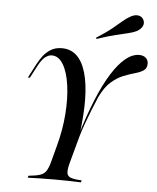

<svg xmlns="http://www.w3.org/2000/svg" viewBox="-53 -802 692 847"><g transform="rotate(5 292.5 -378.0)"><path d="M101.6 0 104 -8.9Q137.9 -12.1 155.6 -18.1Q173.4 -24.2 182.3 -38.3Q191.1 -52.4 198.4 -79L216.9 -149.2Q237.1 -222.6 242.3 -293.1Q247.6 -363.7 239.5 -421.4Q231.5 -479 211.3 -512.9Q191.1 -546.8 160.5 -546.8Q146 -546.8 131 -535.1Q116.1 -523.4 99.2 -491.1L72.6 -440.3H63.7L94.4 -499.2Q104.8 -519.4 118.5 -537.9Q132.3 -556.5 152.8 -569.4Q173.4 -582.3 202.4 -582.3Q279.8 -582.3 308.5 -484.3Q337.1 -386.3 312.1 -203.2L306.5 -199.2Q334.7 -293.5 364.1 -365.3Q393.5 -437.1 423.8 -485.1Q454 -533.1 484.3 -557.7Q514.5 -582.3 544.4 -582.3Q562.9 -582.3 573.8 -572.6Q584.7 -562.9 584.7 -546.8Q584.7 -526.6 570.6 -516.9Q556.5 -507.3 533.1 -500.8Q509.7 -494.4 482.3 -483.5Q454.8 -472.6 428.2 -449.2Q401.6 -425.8 380.6 -381.5Q369.4 -355.6 356.5 -323.4Q343.5 -291.1 331.9 -258.9Q320.2 -226.6 312.9 -200.8L279.8 -79Q272.6 -52.4 274.2 -37.1Q275.8 -21.8 291.5 -16.1Q307.3 -10.5 339.5 -8.9L337.1 0Q317.7 -0.8 288.7 -1.6Q259.7 -2.4 221.8 -2.4Q182.3 -2.4 150.4 -1.6Q118.5 -0.8 101.6 0ZM350.8 -636.3 347.6 -641.1Q391.9 -669.4 416.9 -689.9Q441.9 -710.5 458.9 -725Q475.8 -739.5 492.7 -748.4Q511.3 -758.1 526.6 -755.2Q541.9 -752.4 549.2 -737.9Q555.6 -724.2 549.6 -710.9Q543.5 -697.6 525.8 -687.1Q509.7 -679 487.5 -673.8Q465.3 -668.5 433.1 -660.9Q400.8 -653.2 350.8 -636.3Z"/></g></svg>

Font: Playfair 144pt
Style: Italic
Weight: 400
Italic angle: -15.6°
Designer: Claus Eggers Sørensen
Foundry: Claus Eggers Sørensen
Version: Version 2.001;gftools[0.9.30]